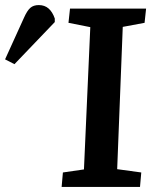

<svg xmlns="http://www.w3.org/2000/svg" viewBox="-203 -737 608 757"><path d="M153 -630 67 -647 73 -703H373L367 -647L281 -631L259 -70L354 -57L349 0H40L45 -57L128 -69ZM-146 -484 -183 -503 -108 -668Q-96 -695 -83.5 -706Q-71 -717 -50 -717Q-27 -717 -11.5 -703.5Q4 -690 13 -664V-650Z"/></svg>

Font: Literata 18pt SemiBold
Style: Italic
Weight: 600
Italic angle: -2°
Designer: Latin by Veronika Burian and Jose Scaglione. Greek by Irene Vlachou. Cyrillic by Vera Evstafieva
Foundry: TypeTogether
Version: Version 3.103;gftools[0.9.29]